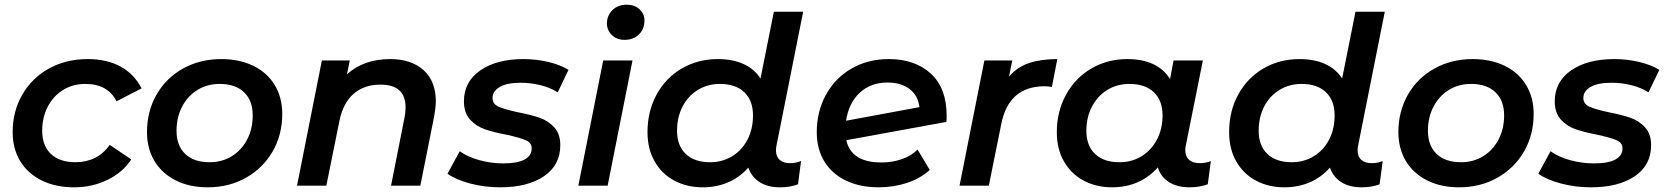

<svg xmlns="http://www.w3.org/2000/svg" viewBox="-20 -792 7111 819"><path d="M34 -228Q34 -317 75 -388Q116 -459 188.5 -499.5Q261 -540 354 -540Q435 -540 493.5 -508.5Q552 -477 584 -415L477 -360Q440 -434 344 -434Q291 -434 249.5 -408.5Q208 -383 184 -337.5Q160 -292 160 -234Q160 -171 197 -135.5Q234 -100 302 -100Q348 -100 385 -118.5Q422 -137 448 -174L540 -112Q503 -56 438 -24.5Q373 7 296 7Q217 7 157.5 -22.5Q98 -52 66 -105Q34 -158 34 -228Z M607 -228Q607 -317 647.5 -388Q688 -459 760.5 -499.5Q833 -540 924 -540Q1002 -540 1061 -511Q1120 -482 1152 -429Q1184 -376 1184 -306Q1184 -217 1143 -146Q1102 -75 1029.5 -34Q957 7 866 7Q788 7 729.5 -22.5Q671 -52 639 -105Q607 -158 607 -228ZM1058 -300Q1058 -363 1021 -398.5Q984 -434 917 -434Q864 -434 822.5 -408.5Q781 -383 757 -337.5Q733 -292 733 -234Q733 -171 770 -135.5Q807 -100 874 -100Q927 -100 968.5 -125.5Q1010 -151 1034 -196.5Q1058 -242 1058 -300Z M1839 -360Q1839 -336 1832 -296L1773 0H1648L1706 -293Q1710 -313 1710 -334Q1710 -431 1603 -431Q1534 -431 1489 -392.5Q1444 -354 1428 -277L1372 0H1247L1353 -534H1472L1460 -475Q1532 -540 1644 -540Q1734 -540 1786.5 -493Q1839 -446 1839 -360Z M1889 -51 1941 -147Q1974 -123 2024 -109Q2074 -95 2127 -95Q2187 -95 2217.5 -111.5Q2248 -128 2248 -159Q2248 -183 2222.5 -194Q2197 -205 2142 -217Q2085 -228 2048.5 -240.5Q2012 -253 1985.5 -281.5Q1959 -310 1959 -360Q1959 -443 2028.5 -491.5Q2098 -540 2213 -540Q2268 -540 2320 -527.5Q2372 -515 2405 -494L2359 -398Q2326 -419 2284.5 -429Q2243 -439 2201 -439Q2142 -439 2111.5 -421Q2081 -403 2081 -374Q2081 -348 2107.5 -336.5Q2134 -325 2190 -313Q2246 -302 2282 -289.5Q2318 -277 2344 -249Q2370 -221 2370 -173Q2370 -87 2300 -40Q2230 7 2114 7Q2046 7 1984.5 -9.5Q1923 -26 1889 -51Z M2553 -534H2678L2572 0H2447ZM2569 -692Q2569 -726 2592.5 -749Q2616 -772 2654 -772Q2687 -772 2708 -752.5Q2729 -733 2729 -705Q2729 -668 2705.5 -645Q2682 -622 2644 -622Q2611 -622 2590 -642.5Q2569 -663 2569 -692Z M3290 -151Q3290 -124 3306 -110Q3322 -96 3350 -96Q3375 -96 3397 -105L3384 -6Q3351 7 3307 7Q3255 7 3220.5 -15Q3186 -37 3172 -77Q3136 -36 3086.5 -14.5Q3037 7 2977 7Q2911 7 2857.5 -21Q2804 -49 2773 -102.5Q2742 -156 2742 -228Q2742 -318 2781 -389Q2820 -460 2888.5 -500Q2957 -540 3042 -540Q3105 -540 3151.5 -519Q3198 -498 3224 -457L3281 -742H3406L3293 -175Q3290 -162 3290 -151ZM3192 -300Q3192 -363 3155 -398.5Q3118 -434 3051 -434Q2999 -434 2957 -408.5Q2915 -383 2891.5 -337.5Q2868 -292 2868 -234Q2868 -171 2905 -135.5Q2942 -100 3009 -100Q3061 -100 3103 -125.5Q3145 -151 3168.5 -196.5Q3192 -242 3192 -300Z M4018 -299Q4018 -281 4017 -272L3590 -194Q3611 -99 3740 -99Q3786 -99 3826.5 -113Q3867 -127 3894 -154L3946 -67Q3905 -30 3848 -11.5Q3791 7 3728 7Q3648 7 3588 -22Q3528 -51 3496 -104Q3464 -157 3464 -228Q3464 -316 3503 -387.5Q3542 -459 3612 -499.5Q3682 -540 3771 -540Q3883 -540 3950.5 -478Q4018 -416 4018 -299ZM3589 -277 3902 -335Q3896 -385 3859.5 -412.5Q3823 -440 3766 -440Q3694 -440 3647 -396Q3600 -352 3589 -277Z M4490 -540 4467 -421Q4450 -424 4436 -424Q4283 -424 4251 -263L4198 0H4073L4179 -534H4298L4284 -465Q4319 -506 4369.5 -523Q4420 -540 4490 -540Z M5145 -105 5132 -6Q5097 7 5054 7Q5001 7 4966 -15.5Q4931 -38 4919 -78Q4883 -37 4833.5 -15Q4784 7 4723 7Q4657 7 4603.5 -21Q4550 -49 4519 -102.5Q4488 -156 4488 -228Q4488 -317 4527.5 -388.5Q4567 -460 4635.5 -500Q4704 -540 4789 -540Q4917 -540 4971 -455L4986 -534H5111L5039 -175Q5036 -163 5036 -152Q5036 -125 5052 -110.5Q5068 -96 5098 -96Q5123 -96 5145 -105ZM4939 -300Q4939 -363 4902 -398.5Q4865 -434 4798 -434Q4745 -434 4703.5 -408.5Q4662 -383 4638 -337.5Q4614 -292 4614 -234Q4614 -171 4651 -135.5Q4688 -100 4755 -100Q4808 -100 4849.5 -125.5Q4891 -151 4915 -196.5Q4939 -242 4939 -300Z M5771 -151Q5771 -124 5787 -110Q5803 -96 5831 -96Q5856 -96 5878 -105L5865 -6Q5832 7 5788 7Q5736 7 5701.5 -15Q5667 -37 5653 -77Q5617 -36 5567.5 -14.5Q5518 7 5458 7Q5392 7 5338.5 -21Q5285 -49 5254 -102.5Q5223 -156 5223 -228Q5223 -318 5262 -389Q5301 -460 5369.5 -500Q5438 -540 5523 -540Q5586 -540 5632.5 -519Q5679 -498 5705 -457L5762 -742H5887L5774 -175Q5771 -162 5771 -151ZM5673 -300Q5673 -363 5636 -398.5Q5599 -434 5532 -434Q5480 -434 5438 -408.5Q5396 -383 5372.5 -337.5Q5349 -292 5349 -234Q5349 -171 5386 -135.5Q5423 -100 5490 -100Q5542 -100 5584 -125.5Q5626 -151 5649.5 -196.5Q5673 -242 5673 -300Z M5945 -228Q5945 -317 5985.5 -388Q6026 -459 6098.5 -499.5Q6171 -540 6262 -540Q6340 -540 6399 -511Q6458 -482 6490 -429Q6522 -376 6522 -306Q6522 -217 6481 -146Q6440 -75 6367.5 -34Q6295 7 6204 7Q6126 7 6067.5 -22.5Q6009 -52 5977 -105Q5945 -158 5945 -228ZM6396 -300Q6396 -363 6359 -398.5Q6322 -434 6255 -434Q6202 -434 6160.5 -408.5Q6119 -383 6095 -337.5Q6071 -292 6071 -234Q6071 -171 6108 -135.5Q6145 -100 6212 -100Q6265 -100 6306.5 -125.5Q6348 -151 6372 -196.5Q6396 -242 6396 -300Z M6542 -51 6594 -147Q6627 -123 6677 -109Q6727 -95 6780 -95Q6840 -95 6870.5 -111.5Q6901 -128 6901 -159Q6901 -183 6875.5 -194Q6850 -205 6795 -217Q6738 -228 6701.5 -240.5Q6665 -253 6638.5 -281.5Q6612 -310 6612 -360Q6612 -443 6681.5 -491.5Q6751 -540 6866 -540Q6921 -540 6973 -527.5Q7025 -515 7058 -494L7012 -398Q6979 -419 6937.5 -429Q6896 -439 6854 -439Q6795 -439 6764.5 -421Q6734 -403 6734 -374Q6734 -348 6760.5 -336.5Q6787 -325 6843 -313Q6899 -302 6935 -289.5Q6971 -277 6997 -249Q7023 -221 7023 -173Q7023 -87 6953 -40Q6883 7 6767 7Q6699 7 6637.5 -9.5Q6576 -26 6542 -51Z"/></svg>

Font: Montserrat Alternates SemiBold
Style: Italic
Weight: 600
Italic angle: -11.3°
Designer: Julieta Ulanovsky
Foundry: Julieta Ulanovsky
Version: Version 7.200